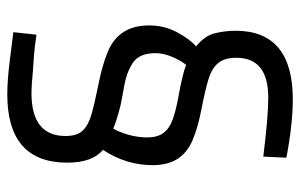

<svg xmlns="http://www.w3.org/2000/svg" viewBox="-172 -520 843 540"><g transform="rotate(90 250.0 -249.5)"><path d="M401 -117Q437 -87 437 -17Q437 152 245 152Q206 152 150 145L70 135L77 70Q111 75 136.5 77Q162 79 180 80Q220 84 241 84Q362 84 362 -12Q362 -44 347 -60Q332 -76 300.5 -85Q269 -94 216 -104.5Q163 -115 125.5 -130.5Q88 -146 69.5 -175Q51 -204 51 -247Q51 -290 70.5 -326Q90 -362 110 -379Q80 -403 73 -432Q66 -461 66 -490Q66 -651 259 -651Q328 -651 423 -633L420 -568Q308 -582 254 -582Q142 -582 142 -492Q142 -459 157 -441Q172 -423 203.5 -413.5Q235 -404 287 -394Q339 -384 374 -369Q409 -354 426.5 -326.5Q444 -299 444 -257Q444 -182 401 -117ZM341 -146Q350 -160 358 -187Q366 -214 366 -242Q366 -270 353.5 -287Q341 -304 316 -313Q291 -322 258 -328Q186 -341 162 -351Q151 -338 140 -313Q129 -288 129 -265Q129 -220 155 -202Q181 -184 220.5 -177Q260 -170 278 -166Q324 -154 341 -146Z"/></g></svg>

Font: Cairo-CLs
Style: CLs-Regular
Weight: 400
Version: Version 3.130;gftools[0.9.24]